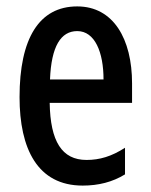

<svg xmlns="http://www.w3.org/2000/svg" viewBox="-20 -569 470 599"><path d="M221 -549C102 -549 41 -449 41 -266C41 -105 97 10 238 10C287 10 331 -1 370 -25V-108C328 -81 291 -70 250 -70C173 -70 137 -128 135 -248H392V-309C392 -447 334 -549 221 -549ZM221 -472C276 -472 303 -406 303 -321H136C140 -425 170 -472 221 -472Z"/></svg>

Font: Noto Sans Armenian ExtraCondensed Medium
Style: Regular
Weight: 500
Width: 2
Designer: Monotype Design Team
Foundry: Monotype Imaging Inc.
Version: Version 2.008